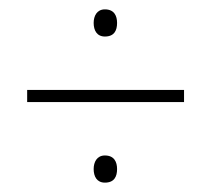

<svg xmlns="http://www.w3.org/2000/svg" viewBox="-20 -527 451 410"><path d="M204 -449C224 -449 230 -462 230 -478C230 -493 224 -507 204 -507C187 -507 180 -493 180 -478C180 -462 187 -449 204 -449ZM373 -335H38V-309H373ZM204 -137C224 -137 230 -150 230 -166C230 -181 224 -195 204 -195C187 -195 180 -181 180 -166C180 -150 187 -137 204 -137Z"/></svg>

Font: Noto Sans Oriya ExtCond Thin
Style: Regular
Weight: 100
Width: 2
Designer: Amélie Bonet and Sol Matas
Foundry: Google LLC
Version: Version 2.006